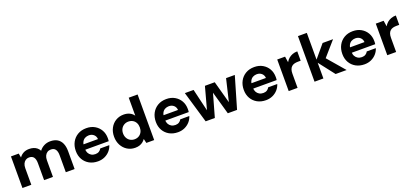

<svg xmlns="http://www.w3.org/2000/svg" viewBox="35 -1779 6100 2850"><g transform="rotate(-20 3085.5 -354.0)"><path d="M65 0V-499H188L200 -433Q224 -469 263 -490Q302 -511 355 -511Q392 -511 422.5 -501.5Q453 -492 476.5 -473Q500 -454 515 -425Q544 -465 589 -488Q634 -511 688 -511Q754 -511 798.5 -484.5Q843 -458 866 -407Q889 -356 889 -282V0H750V-269Q750 -329 727 -361Q704 -393 655 -393Q622 -393 598 -377Q574 -361 560.5 -332Q547 -303 547 -261V0H407V-269Q407 -329 384 -361Q361 -393 310 -393Q280 -393 256 -377Q232 -361 218.5 -332Q205 -303 205 -261V0Z M1257 12Q1180 12 1121.5 -20.5Q1063 -53 1030 -110.5Q997 -168 997 -244Q997 -322 1029.5 -382Q1062 -442 1120.5 -476.5Q1179 -511 1257 -511Q1332 -511 1388.5 -478.5Q1445 -446 1477 -390.5Q1509 -335 1509 -263Q1509 -253 1508.5 -240.5Q1508 -228 1506 -215H1096V-299H1367Q1364 -344 1333.5 -371Q1303 -398 1257 -398Q1224 -398 1195.5 -383Q1167 -368 1151 -337Q1135 -306 1135 -259V-230Q1135 -191 1150 -162.5Q1165 -134 1192.5 -118Q1220 -102 1256 -102Q1291 -102 1315 -117.5Q1339 -133 1351 -157H1494Q1480 -110 1446.5 -71.5Q1413 -33 1364.5 -10.5Q1316 12 1257 12Z M1844 12Q1776 12 1721 -22Q1666 -56 1634.5 -115.5Q1603 -175 1603 -250Q1603 -325 1634.5 -384.5Q1666 -444 1721.5 -477.5Q1777 -511 1846 -511Q1900 -511 1940.5 -491.5Q1981 -472 2006 -436V-720H2146V0H2022L2006 -68Q1991 -46 1969 -28Q1947 -10 1916.5 1Q1886 12 1844 12ZM1878 -110Q1917 -110 1947 -128Q1977 -146 1993.5 -177.5Q2010 -209 2010 -250Q2010 -291 1993.5 -322.5Q1977 -354 1947 -371.5Q1917 -389 1877 -389Q1840 -389 1809.5 -371Q1779 -353 1762 -321.5Q1745 -290 1745 -250Q1745 -210 1762 -178Q1779 -146 1809.5 -128Q1840 -110 1878 -110Z M2521 12Q2444 12 2385.5 -20.5Q2327 -53 2294 -110.5Q2261 -168 2261 -244Q2261 -322 2293.5 -382Q2326 -442 2384.5 -476.5Q2443 -511 2521 -511Q2596 -511 2652.5 -478.5Q2709 -446 2741 -390.5Q2773 -335 2773 -263Q2773 -253 2772.5 -240.5Q2772 -228 2770 -215H2360V-299H2631Q2628 -344 2597.5 -371Q2567 -398 2521 -398Q2488 -398 2459.5 -383Q2431 -368 2415 -337Q2399 -306 2399 -259V-230Q2399 -191 2414 -162.5Q2429 -134 2456.5 -118Q2484 -102 2520 -102Q2555 -102 2579 -117.5Q2603 -133 2615 -157H2758Q2744 -110 2710.5 -71.5Q2677 -33 2628.5 -10.5Q2580 12 2521 12Z M2959 0 2812 -499H2950L3048 -86L3017 -87L3129 -499H3284L3397 -87L3365 -86L3463 -499H3601L3455 0H3309L3189 -424H3224L3104 0Z M3910 12Q3833 12 3774.5 -20.5Q3716 -53 3683 -110.5Q3650 -168 3650 -244Q3650 -322 3682.5 -382Q3715 -442 3773.5 -476.5Q3832 -511 3910 -511Q3985 -511 4041.5 -478.5Q4098 -446 4130 -390.5Q4162 -335 4162 -263Q4162 -253 4161.5 -240.5Q4161 -228 4159 -215H3749V-299H4020Q4017 -344 3986.5 -371Q3956 -398 3910 -398Q3877 -398 3848.5 -383Q3820 -368 3804 -337Q3788 -306 3788 -259V-230Q3788 -191 3803 -162.5Q3818 -134 3845.5 -118Q3873 -102 3909 -102Q3944 -102 3968 -117.5Q3992 -133 4004 -157H4147Q4133 -110 4099.5 -71.5Q4066 -33 4017.5 -10.5Q3969 12 3910 12Z M4271 0V-499H4395L4409 -406Q4427 -439 4454 -462Q4481 -485 4515.5 -498Q4550 -511 4592 -511V-363H4550Q4519 -363 4493.5 -356.5Q4468 -350 4449.5 -334Q4431 -318 4421 -291Q4411 -264 4411 -224V0Z M5012 0 4799 -274 4988 -499H5153L4905 -215V-327L5186 0ZM4679 0V-720H4819V0Z M5467 12Q5390 12 5331.5 -20.5Q5273 -53 5240 -110.5Q5207 -168 5207 -244Q5207 -322 5239.5 -382Q5272 -442 5330.5 -476.5Q5389 -511 5467 -511Q5542 -511 5598.5 -478.5Q5655 -446 5687 -390.5Q5719 -335 5719 -263Q5719 -253 5718.5 -240.5Q5718 -228 5716 -215H5306V-299H5577Q5574 -344 5543.5 -371Q5513 -398 5467 -398Q5434 -398 5405.5 -383Q5377 -368 5361 -337Q5345 -306 5345 -259V-230Q5345 -191 5360 -162.5Q5375 -134 5402.5 -118Q5430 -102 5466 -102Q5501 -102 5525 -117.5Q5549 -133 5561 -157H5704Q5690 -110 5656.5 -71.5Q5623 -33 5574.5 -10.5Q5526 12 5467 12Z M5828 0V-499H5952L5966 -406Q5984 -439 6011 -462Q6038 -485 6072.5 -498Q6107 -511 6149 -511V-363H6107Q6076 -363 6050.5 -356.5Q6025 -350 6006.5 -334Q5988 -318 5978 -291Q5968 -264 5968 -224V0Z"/></g></svg>

Font: DM Sans 20pt ExtraBold
Style: Regular
Weight: 800
Version: Version 4.004;gftools[0.9.30]